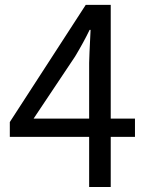

<svg xmlns="http://www.w3.org/2000/svg" viewBox="-20 -753 595 773"><path d="M115.2 -275.4H338.9V-500Q338.9 -518.6 344.7 -632.8H340.8Q317.4 -584 282.2 -525.4ZM523.4 -275.4V-202.1H425.8V0H338.9V-202.1H19.5V-261.7L325.2 -733.4H425.8V-275.4Z"/></svg>

Font: Gen Shin Gothic Regular
Style: Regular
Weight: 400
Designer: [Source Han Sans]
Ryoko NISHIZUKA  (kana & ideographs); Paul D. Hunt (Latin, Greek & Cyrillic); Wenlong ZHANG  (bopomofo
Version: Version 1.002.20150607